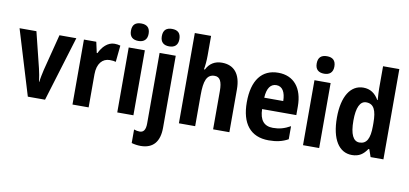

<svg xmlns="http://www.w3.org/2000/svg" viewBox="-86 -1056 3393 1592"><g transform="rotate(10 1611.0 -260.5)"><path d="M168 0H313L480 -547H338L260 -242C252 -205 243 -167 241 -138H238C234 -175 226 -214 218 -248L144 -547H2Z M800 -557C743 -557 698 -509 674 -456H668L648 -547H544V0H680V-278C680 -369 724 -417 785 -417C807 -417 823 -415 836 -411L850 -550C833 -555 816 -557 800 -557Z M990 -761C942 -761 915 -739 915 -687C915 -637 943 -614 990 -614C1035 -614 1064 -637 1064 -687C1064 -738 1037 -761 990 -761ZM1057 -547H921V0H1057Z M1175 -687C1175 -637 1203 -614 1249 -614C1295 -614 1323 -637 1323 -687C1323 -738 1297 -761 1249 -761C1202 -761 1175 -739 1175 -687ZM1161 240C1265 239 1317 176 1317 59V-547H1181V47C1181 102 1163 124 1131 124C1115 124 1100 121 1083 115V229C1106 236 1134 240 1161 240Z M1577 -596V-760H1440V0H1577V-261C1577 -381 1597 -439 1665 -439C1709 -439 1728 -402 1728 -322V0H1865V-360C1865 -490 1807 -557 1705 -557C1646 -557 1601 -530 1575 -477H1567C1573 -510 1577 -550 1577 -596Z M2180 -556C2042 -556 1964 -456 1964 -270C1964 -92 2042 10 2197 10C2263 10 2313 -2 2360 -28V-138C2310 -110 2267 -98 2214 -98C2138 -98 2101 -144 2099 -236H2387V-309C2387 -463 2311 -556 2180 -556ZM2182 -452C2233 -452 2259 -406 2260 -332H2100C2104 -415 2135 -452 2182 -452Z M2554 -761C2506 -761 2479 -739 2479 -687C2479 -637 2507 -614 2554 -614C2599 -614 2628 -637 2628 -687C2628 -738 2601 -761 2554 -761ZM2621 -547H2485V0H2621Z M2897 10C2958 10 2993 -16 3025 -63H3032L3054 0H3162V-760H3025V-575C3025 -549 3027 -513 3030 -476H3026C2996 -528 2954 -557 2896 -557C2789 -557 2722 -454 2722 -274C2722 -93 2788 10 2897 10ZM2941 -103C2889 -103 2861 -159 2861 -274C2861 -383 2888 -441 2940 -441C3004 -441 3028 -390 3028 -283V-256C3028 -151 3002 -103 2941 -103Z"/></g></svg>

Font: Noto Sans Georgian Condensed Bold
Style: Regular
Weight: 700
Width: 3
Designer: Monotype Design Team, Akaki Razmadze
Foundry: Google LLC
Version: Version 2.005